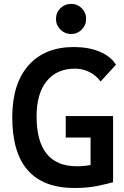

<svg xmlns="http://www.w3.org/2000/svg" viewBox="-20 -941 626 971"><path d="M357.4 9.8Q42 9.8 42 -347.7Q42 -517.1 123.8 -610.1Q205.6 -703.1 353.5 -703.1Q428.2 -703.1 484.1 -679.7Q540 -656.2 566.4 -613.8L488.8 -528.8Q466.3 -559.6 432.4 -576.7Q398.4 -593.8 359.4 -593.8Q267.1 -593.8 216.1 -530.8Q165 -467.8 165 -352.5Q165 -100.1 369.1 -100.1Q388.2 -100.1 405.5 -101.8Q422.9 -103.5 438 -106.4V-245.6H312.5V-354H551.8V-19.5Q530.8 -13.2 478 -1.7Q425.3 9.8 357.4 9.8ZM339.4 -769Q308.1 -769 285.6 -791.3Q263.2 -813.5 263.2 -845.2Q263.2 -877.4 285.6 -899.4Q308.1 -921.4 339.4 -921.4Q371.1 -921.4 393.3 -899.4Q415.5 -877.4 415.5 -845.2Q415.5 -813.5 393.3 -791.3Q371.1 -769 339.4 -769Z"/></svg>

Font: Caskaydia Cove SemiBold
Style: Regular
Weight: 600
Monospace: yes
Designer: Aaron Bell
Foundry: Saja Typeworks
Version: Version 4.300; ttfautohint (v1.8.3)